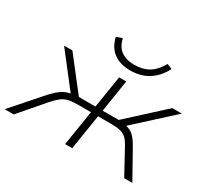

<svg xmlns="http://www.w3.org/2000/svg" viewBox="-169 -898 1178 1103"><g transform="rotate(30 419.5 -346.5)"><path d="M-29 0 117 -166Q150 -205 175 -227Q200 -249 224.5 -259Q249 -269 284 -271L262 -258L84 -487H139L305 -274H415L449 -487H496L463 -274H569L802 -487H865L614 -258L589 -272Q623 -269 645 -259.5Q667 -250 685 -228.5Q703 -207 725 -166L818 0H764L677 -159Q661 -189 645 -205Q629 -221 605 -227Q581 -233 542 -233H456L419 0H372L409 -233H324Q284 -233 259.5 -227Q235 -221 214.5 -205Q194 -189 168 -159L31 0ZM483 -553Q439 -553 405 -567Q371 -581 348.5 -608.5Q326 -636 316 -679L355 -693Q366 -642 399.5 -617.5Q433 -593 488 -593Q543 -593 582 -616Q621 -639 652 -693L686 -679Q663 -635 632 -607Q601 -579 563.5 -566Q526 -553 483 -553Z"/></g></svg>

Font: Nunito Sans 10pt SemiExpanded ExtraLight
Style: Italic
Weight: 250
Width: 6
Italic angle: -9°
Designer: Vernon Adams
Foundry: Vernon Adams
Version: Version 3.101;gftools[0.9.27]